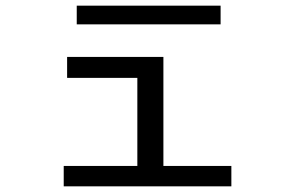

<svg xmlns="http://www.w3.org/2000/svg" viewBox="-20 -658 1040 678"><path d="M251 -572H759V-638H251ZM205 0H797V-72H557V-457H217V-383H465V-72H205Z"/></svg>

Font: Inconsolata UltraExpanded
Style: Regular
Weight: 400
Width: 9
Monospace: yes
Designer: Raph Levien, Cyreal, Brenton Simpson
Foundry: Raph Levien, Cyreal, Google
Version: Version 3.100